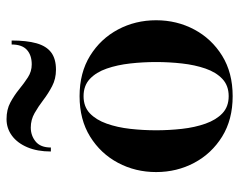

<svg xmlns="http://www.w3.org/2000/svg" viewBox="-94 -646 749 602"><g transform="rotate(-90 281.0 -344.5)"><path d="M281 10Q207.5 10 154.2 -23Q101 -56 72 -110.5Q43 -165 43 -230Q43 -295 72 -349.5Q101 -404 154.2 -437Q207.5 -470 281 -470Q354.5 -470 407.8 -437Q461 -404 490 -349.5Q519 -295 519 -230Q519 -165 490 -110.5Q461 -56 407.8 -23Q354.5 10 281 10ZM281 -2.5Q314 -2.5 335 -22.2Q356 -42 367.5 -75.2Q379 -108.5 383.5 -149Q388 -189.5 388 -230Q388 -271 383.5 -311.2Q379 -351.5 367.5 -384.8Q356 -418 335 -437.8Q314 -457.5 281 -457.5Q248 -457.5 227.2 -437.8Q206.5 -418 194.8 -384.8Q183 -351.5 178.5 -311.2Q174 -271 174 -230Q174 -189.5 178.5 -149Q183 -108.5 194.8 -75.2Q206.5 -42 227.2 -22.2Q248 -2.5 281 -2.5ZM364 -544Q335.5 -544 312.5 -556Q289.5 -568 269.2 -583.5Q249 -599 228 -611Q207 -623 182.5 -623Q157.5 -623 138.8 -607.8Q120 -592.5 120 -560H107.5Q107.5 -602.5 120.8 -633.8Q134 -665 157 -682Q180 -699 209 -699Q239 -699 261.2 -687Q283.5 -675 302.5 -659.5Q321.5 -644 340 -632Q358.5 -620 380.5 -620Q409.5 -620 426.2 -635.2Q443 -650.5 443 -683H455.5Q455.5 -636 446.8 -605Q438 -574 418 -559Q398 -544 364 -544Z"/></g></svg>

Font: Bodoni Moda 18pt SemiBold
Style: Regular
Weight: 600
Designer: Owen Earl
Foundry: indestructible type
Version: Version 2.005